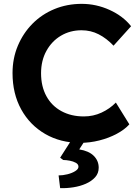

<svg xmlns="http://www.w3.org/2000/svg" viewBox="-20 -731 728 996"><path d="M396 10Q294 10 214.5 -36Q135 -82 90 -163.5Q45 -245 45 -352Q45 -428 72.5 -493.5Q100 -559 148.5 -608Q197 -657 262.5 -684Q328 -711 404 -711Q479 -711 548.5 -679.5Q618 -648 660 -595L569 -494Q533 -532 492 -553Q451 -574 403 -574Q344 -574 296.5 -546Q249 -518 221 -467.5Q193 -417 193 -351Q193 -283 220.5 -232.5Q248 -182 298.5 -154.5Q349 -127 415 -127Q464 -127 507 -147Q550 -167 581 -199L651 -86Q627 -59 586 -37Q545 -15 495.5 -2.5Q446 10 396 10ZM292 245 284 179Q306 179 330 173Q354 167 370.5 156.5Q387 146 387 134Q387 121 373.5 113.5Q360 106 341.5 102.5Q323 99 308 99L292 87L363 -24H435L391 44Q441 52 466.5 77.5Q492 103 492 139Q492 168 473.5 188.5Q455 209 425.5 222Q396 235 361 240.5Q326 246 292 245Z"/></svg>

Font: Lexend SemiBold
Style: Regular
Weight: 600
Designer: Bonnie Shaver-Troup, Thomas Jockin
Foundry: Lexend
Version: Version 1.005; ttfautohint (v1.8.3)